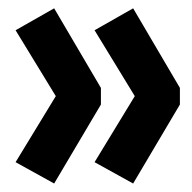

<svg xmlns="http://www.w3.org/2000/svg" viewBox="-20 -490 458 457"><path d="M220.2 -280.8V-241.2L108.9 -53.2L17.1 -104L112.8 -261.2L17.1 -418L108.9 -470.2ZM408.2 -280.8V-241.2L296.9 -53.2L205.1 -104L300.8 -261.2L205.1 -418L296.9 -470.2Z"/></svg>

Font: Margherita Black
Style: Regular
Weight: 900
Designer: James Puckett
Foundry: Dunwich Type Founders
Version: Version 1.008;hotconv 1.0.109;makeotfexe 2.5.65596